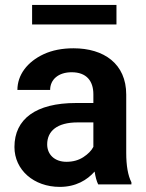

<svg xmlns="http://www.w3.org/2000/svg" viewBox="-20 -729 577 759"><path d="M499.5 0V-8.3C485.8 -35.2 479 -74.2 479 -124.5V-355C479 -477.1 390.6 -538.1 270.5 -538.1C225.6 -538.1 186.5 -530.3 153.3 -515.1C86.9 -484.4 48.8 -432.1 48.8 -373.5H178.2C178.2 -414.6 210.9 -443.4 263.2 -443.4C321.8 -443.4 349.1 -409.2 349.1 -356V-321.8H280.3C122.1 -321.8 37.1 -258.8 37.1 -147.9C37.1 -57.1 113.8 9.8 216.3 9.8C280.3 9.8 324.7 -17.6 354 -50.8C357.4 -29.8 361.8 -12.7 368.2 0ZM242.7 -89.4C195.3 -89.4 166.5 -118.7 166.5 -158.2C166.5 -210.4 205.1 -245.1 286.6 -245.1H349.1V-148.4C341.3 -133.3 328.1 -120.1 309.6 -107.9C291 -95.7 268.6 -89.4 242.7 -89.4ZM106.9 -709.5V-632.3H440.4V-709.5Z"/></svg>

Font: Vazirmatn SemiBold
Style: Regular
Weight: 600
Designer: Saber Rastikerdar
Foundry: Saber Rastikerdar
Version: Version 33.003